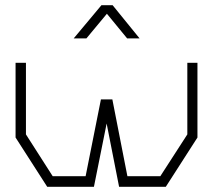

<svg xmlns="http://www.w3.org/2000/svg" viewBox="-20 -720 821 740"><path d="M619 0H439L391 -244L342 0H162L40 -190V-478H80V-202L183 -41H310L369 -337H413L471 -41H598L702 -202V-478H741V-190ZM371 -700H414L518 -572H470L392 -667L313 -572H264Z"/></svg>

Font: Turret Road Light
Style: Regular
Weight: 300
Designer: Noponies
Foundry: Noponies
Version: Version 1.001; ttfautohint (v1.8)